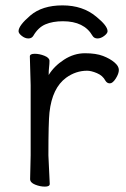

<svg xmlns="http://www.w3.org/2000/svg" viewBox="-20 -684 470 714"><path d="M92 -18 94 -106V-367L91 -474Q91 -484 109 -484Q127 -484 145.5 -476.5Q164 -469 164 -457.5Q164 -446 162.5 -434Q161 -422 161 -405Q181 -438 218 -462Q255 -486 296 -486Q337 -486 363 -476Q389 -466 405.5 -452Q422 -438 422 -424Q422 -410 410.5 -392Q399 -374 388.5 -374Q378 -374 372 -384Q362 -403 340.5 -412Q319 -421 304 -421Q262 -421 226 -395Q174 -357 164 -266Q160 -230 160 -106L165 0Q165 10 147 10Q129 10 110.5 2.5Q92 -5 92 -18ZM49 -568Q49 -589 93 -626.5Q137 -664 212.5 -664Q288 -664 338 -622Q380 -588 380 -568Q380 -560 367.5 -550.5Q355 -541 342.5 -541Q330 -541 324 -551Q293 -605 214 -605Q176 -605 149 -593.5Q122 -582 104 -551Q98 -541 85.5 -541Q73 -541 61 -550.5Q49 -560 49 -568Z"/></svg>

Font: LXGW WenKai
Style: Regular
Weight: 400
Designer: LXGW / Fontworks Inc.
Foundry: LXGW / Fontworks Inc.
Version: Version 1.520; June 14, 2025